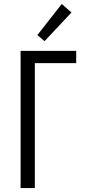

<svg xmlns="http://www.w3.org/2000/svg" viewBox="-20 -950 433 970"><path d="M84 0V-693H365V-631H156V0ZM205 -742 169 -773 292 -930 341 -887Z"/></svg>

Font: Ubuntu Sans Condensed
Style: Regular
Weight: 400
Width: 3
Designer: Dalton Maag Ltd
Foundry: Dalton Maag Ltd
Version: Version 1.006; ttfautohint (v1.8.4.7-5d5b)